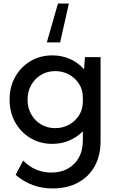

<svg xmlns="http://www.w3.org/2000/svg" viewBox="-20 -811 654 1085"><path d="M275.4 2Q206.5 2 151.9 -30.8Q97.2 -63.5 65.7 -120.1Q34.2 -176.8 34.2 -248Q34.2 -319.8 65.7 -376.2Q97.2 -432.6 151.9 -465.3Q206.5 -498 275.9 -498Q330.6 -498 376.7 -477.1Q422.9 -456.1 455.1 -419.4L460 -488.3H548.3V-13.2Q548.3 68.8 514.9 128.7Q481.4 188.5 420.4 221.2Q359.4 253.9 275.9 253.9Q158.2 253.9 68.4 177.2L110.8 96.2Q176.8 164.1 270 164.1Q324.2 164.1 364 141.6Q403.8 119.1 426 78.9Q448.2 38.6 448.2 -16.1V-69.3Q416 -36.1 371.6 -17.1Q327.1 2 275.4 2ZM292 -86.9Q335 -86.9 370.4 -106.4Q405.8 -126 427 -159.9Q448.2 -193.8 448.2 -237.3V-259.3Q448.2 -302.7 427 -336.4Q405.8 -370.1 370.4 -389.6Q335 -409.2 292 -409.2Q247.1 -409.2 211.9 -387.9Q176.8 -366.7 156.2 -330.3Q135.7 -293.9 135.7 -248Q135.7 -202.1 156.2 -165.5Q176.8 -128.9 211.9 -107.9Q247.1 -86.9 292 -86.9ZM319.8 -571.3H244.6L307.6 -791H369.1Z"/></svg>

Font: Kumbh Sans Medium
Style: Regular
Weight: 500
Version: Version 1.005